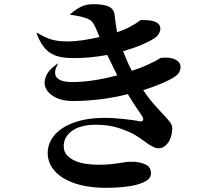

<svg xmlns="http://www.w3.org/2000/svg" viewBox="-20 -837 1040 922"><path d="M387 -752Q375 -756 355.5 -760Q336 -764 317 -766L316 -767Q339 -789 366 -803Q393 -817 425 -817Q476 -817 501 -806Q526 -795 530 -767Q532 -756 534.5 -733.5Q537 -711 542 -682Q577 -694 597 -704.5Q617 -715 630 -723Q637 -728 641.5 -731Q646 -734 650 -737Q656 -741 656 -741Q672 -741 689 -740Q706 -739 719.5 -734.5Q733 -730 741.5 -721.5Q750 -713 750 -698Q750 -688 743.5 -676Q737 -664 721 -653Q698 -638 660.5 -622Q623 -606 571 -591Q582 -563 591 -542.5Q600 -522 613 -497Q656 -511 681.5 -522.5Q707 -534 722 -542Q730 -546 735.5 -549.5Q741 -553 745 -555Q749 -557 751 -559Q769 -561 786 -560Q803 -559 816.5 -553.5Q830 -548 838.5 -538.5Q847 -529 847 -514Q847 -503 841 -491Q835 -479 817 -467Q768 -436 668 -404Q686 -377 700 -359.5Q714 -342 727 -328Q739 -314 749.5 -303Q760 -292 769 -282Q788 -262 797.5 -249Q807 -236 807 -221Q807 -200 801.5 -182Q796 -164 787 -151.5Q778 -139 766.5 -132Q755 -125 743 -125Q731 -125 721.5 -129Q712 -133 699 -141Q686 -149 669.5 -161.5Q653 -174 628 -189Q600 -206 550.5 -222Q501 -238 442 -238Q367 -238 326.5 -209Q286 -180 286 -135Q286 -109 301.5 -92Q317 -75 341 -64.5Q365 -54 394.5 -50Q424 -46 451 -46Q489 -46 512 -48.5Q535 -51 553 -54Q570 -57 586 -59Q602 -61 627 -60Q657 -58 681 -46Q705 -34 705 -4Q705 16 686 29Q667 42 636.5 50Q606 58 567.5 61.5Q529 65 490 65Q425 65 373 53Q321 41 284.5 18.5Q248 -4 228.5 -34.5Q209 -65 209 -103Q209 -136 226 -166Q243 -196 277 -219.5Q311 -243 362.5 -257Q414 -271 483 -271Q505 -271 529 -269.5Q553 -268 575 -265.5Q597 -263 616 -260.5Q635 -258 647 -255Q661 -252 665.5 -258Q670 -264 665 -275Q654 -293 635.5 -319.5Q617 -346 594 -385Q527 -368 460 -360Q393 -352 330 -352Q280 -352 246.5 -369Q213 -386 200.5 -412Q188 -438 200.5 -470Q213 -502 257 -532L259 -531Q234 -488 252 -465.5Q270 -443 327 -443Q370 -443 421.5 -450Q473 -457 543 -475Q530 -501 519 -524Q508 -547 495 -573Q411 -558 335 -558Q296 -558 268 -564Q240 -570 219.5 -584Q199 -598 183.5 -621Q168 -644 155 -679L156 -680Q178 -668 195.5 -659.5Q213 -651 230 -646.5Q247 -642 265 -640Q283 -638 307 -638Q336 -638 374.5 -643.5Q413 -649 458 -659L441 -700Q431 -723 421.5 -733.5Q412 -744 387 -752Z"/></svg>

Font: XinYuGongZhangJiaSongA
Style: Regular
Weight: 900
Designer: XinYuGong
Foundry: Adobe Systems Incorporated
Version: Version 1.00